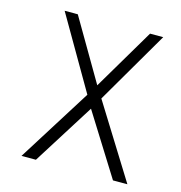

<svg xmlns="http://www.w3.org/2000/svg" viewBox="-104 -794 837 888"><g transform="rotate(15 314.0 -350.0)"><path d="M585 0 366 -352 569 -700H506L332 -406L160 -700H97L299 -352L78 0H147L332 -294L516 0Z"/></g></svg>

Font: Advent Pro
Style: Regular
Weight: 400
Designer: Andreas Kalpakidis
Foundry: Andreas Kalpakidis
Version: Version 2.002 2008